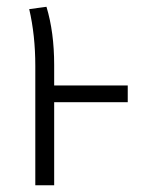

<svg xmlns="http://www.w3.org/2000/svg" viewBox="-20 -551 423 571"><path d="M359.9 -296.9V-247.1H141.1V0H85V-355Q85 -446.3 66.9 -523.9L118.2 -530.8Q141.1 -455.1 141.1 -357.9V-296.9Z"/></svg>

Font: Fira Sans Compressed Light
Style: Regular
Weight: 300
Width: 1
Designer: Carrois Corporate & Edenspiekermann AG
Foundry: Carrois Corporate GbR & Edenspiekermann AG
Version: Version 4.203;PS 004.203;hotconv 1.0.88;makeotf.lib2.5.64775